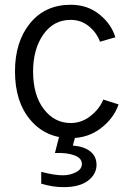

<svg xmlns="http://www.w3.org/2000/svg" viewBox="-20 -563 542 807"><path d="M43 0ZM43 -262.7Q43 -387.7 106.4 -465.3Q169.9 -543 277.3 -543Q347.7 -543 397.9 -502.4Q448.2 -461.9 464.8 -406.2L400.4 -387.7Q385.7 -426.8 353 -453.1Q320.3 -479.5 277.3 -479.5Q205.1 -479.5 162.1 -418Q119.1 -356.4 119.1 -262.7Q119.1 -163.1 164.1 -104.5Q209 -45.9 277.3 -45.9Q323.2 -45.9 360.8 -75.7Q398.4 -105.5 414.1 -144.5L478.5 -124Q458 -65.4 403.8 -23.9Q349.6 17.6 277.3 17.6Q172.9 17.6 107.9 -58.6Q43 -134.8 43 -262.7ZM153.3 159.2Q208 173.8 245.1 173.8Q273.4 173.8 298.8 161.1Q324.2 148.4 324.2 126Q324.2 101.6 292.5 89.8Q260.7 78.1 210.9 80.1L233.4 -7.8H301.8L286.1 48.8Q334 52.7 359.9 73.7Q385.7 94.7 385.7 129.9Q385.7 168.9 350.1 196.3Q314.5 223.6 247.1 223.6Q201.2 223.6 153.3 209Z"/></svg>

Font: Batunionen A1
Style: Regular
Weight: 400
Designer: HanYang I&C Co.,Ltd.
Foundry: HanYang I&C Co.,Ltd.
Version: Version 2.50; ttfautohint (v1.6)